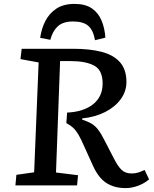

<svg xmlns="http://www.w3.org/2000/svg" viewBox="-20 -950 788 984"><path d="M324 -373Q409 -377 457.5 -416Q506 -455 506 -522Q506 -590 463 -613.5Q420 -637 341 -637H288L267 -66L380 -52L375 0H59L64 -54L155 -67L178 -630L85 -647L91 -700H357Q439 -700 500 -684.5Q561 -669 594.5 -631.5Q628 -594 628 -530Q628 -482 599 -442Q570 -402 519 -376Q468 -350 401 -343V-337Q429 -328 448 -317Q467 -306 482.5 -286Q498 -266 515 -232L561 -143Q583 -99 602.5 -80Q622 -61 655 -61Q673 -61 689 -66Q705 -71 721 -79L744 -31Q722 -11 689 1.5Q656 14 624 14Q565 14 524 -13Q483 -40 455 -104L411 -201Q395 -238 382 -260Q369 -282 354.5 -295.5Q340 -309 320 -319ZM467 -744Q458 -795 432.5 -817.5Q407 -840 354 -840Q303 -840 276 -815Q249 -790 238 -746L186 -756Q192 -802 212 -841.5Q232 -881 268.5 -905.5Q305 -930 362 -930Q418 -930 451.5 -906.5Q485 -883 501 -843.5Q517 -804 520 -757Z"/></svg>

Font: Literata 7pt Medium
Style: Italic
Weight: 500
Italic angle: -2°
Designer: Latin by Veronika Burian and Jose Scaglione. Greek by Irene Vlachou. Cyrillic by Vera Evstafieva
Foundry: TypeTogether
Version: Version 3.002